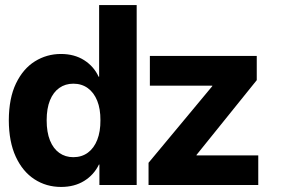

<svg xmlns="http://www.w3.org/2000/svg" viewBox="-20 -739 1128 767"><path d="M224 7.8Q164.7 7.8 117.5 -23Q70.2 -53.8 42.9 -113.2Q15.5 -172.6 15.2 -258.4Q15.5 -346.8 43.9 -405.7Q72.3 -464.6 119.5 -494Q166.8 -523.4 223.4 -523.4Q277.2 -523.4 316.3 -498.5Q355.3 -473.5 374 -432.4H376V-718.8H526V0H377.1V-81.6H375.2Q355 -40.1 316.1 -16.2Q277.2 7.8 224 7.8ZM273 -111.1Q306.5 -111.1 331 -129.1Q355.5 -147.1 368.5 -180.3Q381.5 -213.5 381.2 -258.4Q381.5 -303.8 368.4 -336.5Q355.2 -369.2 330.7 -387Q306.2 -404.7 273 -404.7Q240.9 -404.7 216.9 -387.7Q192.9 -370.8 179.6 -338.3Q166.4 -305.8 166.4 -258.4Q166.4 -210.9 179.6 -178.1Q192.9 -145.2 216.9 -128.2Q240.9 -111.1 273 -111.1ZM573.4 0V-88.7L828.1 -394.9V-396.9H578.7V-515.6H1005.7V-418.8L765 -120.1V-118.2H1011.7V0Z"/></svg>

Font: Inter Display V
Style: Regular
Weight: 400
Designer: Rasmus Andersson
Foundry: rsms
Version: Version 3.015;git-src